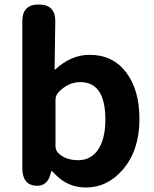

<svg xmlns="http://www.w3.org/2000/svg" viewBox="-20 -817 684 851"><path d="M360 14Q281 14 225 -44Q211 -59 209 -59Q207 -59 205 -50Q191 12 135 6Q79 0 79 -72V-723Q79 -798 152 -797Q226 -797 225 -722L222 -512Q222 -507 226 -510Q296 -574 377 -574Q480 -574 539 -496.5Q598 -419 598 -290Q598 -151 525 -66Q457 14 360 14ZM413 -151Q447 -199 447 -287Q447 -453 336 -453Q283 -453 241 -410Q226 -395 226 -374V-169Q226 -149 241 -136Q273 -107 327 -107Q381 -107 413 -151Z"/></svg>

Font: Resource Han Rounded KR
Style: Bold
Weight: 700
Designer: Cyano Hao (round all glyphs); Ryoko NISHIZUKA 西塚涼子 (kana, bopomofo & ideographs); Paul D. Hunt (Latin, Greek & Cyrillic)
Foundry: Cyano Hao
Version: 0.990